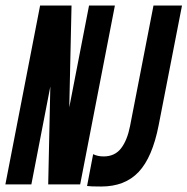

<svg xmlns="http://www.w3.org/2000/svg" viewBox="-32 -679 690 707"><path d="M145.5 0 153.3 -360.4 83.5 0H-12.2L115.7 -658.7H231.4L223.1 -283.7L295.9 -658.7H391.1L263.2 0ZM311 -111.3Q327.6 -103 349.6 -103Q390.6 -103 413.6 -132.6Q436.5 -162.1 446.8 -214.4L533.2 -658.7H638.2L552.2 -217.8Q529.3 -100.1 478.8 -46.1Q428.2 7.8 340.8 7.8Q300.3 7.8 288.6 5.9Z"/></svg>

Font: Cousine
Style: Bold Italic
Weight: 700
Italic angle: -12°
Monospace: yes
Designer: Steve Matteson
Foundry: Ascender Corporation
Version: Version 1.20